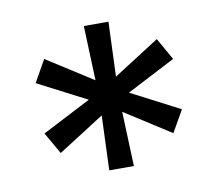

<svg xmlns="http://www.w3.org/2000/svg" viewBox="-55 -791 608 536"><g transform="rotate(-10 249.0 -523.5)"><path d="M213.9 -318.4 219.7 -473.1 88.9 -389.6 53.7 -451.2 191.9 -522.5 53.7 -593.8 88.9 -656.2 219.7 -572.8 213.9 -727.5H283.7L277.8 -572.8L408.2 -656.2L443.4 -593.8L305.7 -522.5L443.4 -451.2L408.2 -389.6L277.8 -473.1L283.7 -318.4Z"/></g></svg>

Font: Inter 16pt
Style: Regular
Weight: 400
Version: Version 4.001;git-66647c0bb